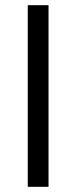

<svg xmlns="http://www.w3.org/2000/svg" viewBox="-20 -720 294 740"><path d="M87 0ZM87 -700H167V0H87Z"/></svg>

Font: PT Sans
Style: Regular
Weight: 400
Version: Version 2.003W OFL; ttfautohint (v1.6)